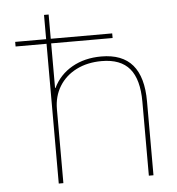

<svg xmlns="http://www.w3.org/2000/svg" viewBox="-52 -779 762 828"><g transform="rotate(-5 329.0 -365.0)"><path d="M455 -605H35V-625H455ZM169 0V-730H189V-412H191Q218 -468 272.5 -499Q327 -530 399 -530Q490 -530 534.5 -477.5Q579 -425 579 -320V0H559V-320Q559 -417 520 -463.5Q481 -510 399 -510Q337 -510 289.5 -486Q242 -462 215.5 -419Q189 -376 189 -320V0Z"/></g></svg>

Font: M PLUS 1 Thin
Style: Regular
Weight: 100
Designer: Coji Morishita
Foundry: UNDERFOREST DESIGN
Version: Version 1.001